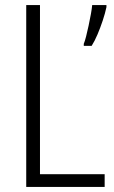

<svg xmlns="http://www.w3.org/2000/svg" viewBox="-20 -734 448 754"><path d="M83 0V-714H137V-50H391V0ZM398 -706Q393 -682 383.5 -653.5Q374 -625 363 -599Q352 -573 340 -554H309V-562Q313 -571 318 -590.5Q323 -610 328 -633.5Q333 -657 337 -679Q341 -701 342 -714H398Z"/></svg>

Font: Noto Sans Bengali Condensed Light
Style: Regular
Weight: 300
Width: 3
Designer: Jelle Bosma - Monotype Design Team
Foundry: Monotype Imaging Inc.
Version: Version 2.003